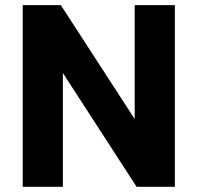

<svg xmlns="http://www.w3.org/2000/svg" viewBox="-20 -715 756 735"><path d="M495.6 -695.3V-259.3L212.9 -695.3H66.9V0H220.7V-435.5L502.9 0H649.4V-695.3Z"/></svg>

Font: Estedad-VF-FD Black
Style: Regular
Weight: 900
Designer: Amin Abedi
Version: Version 4.000